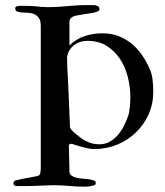

<svg xmlns="http://www.w3.org/2000/svg" viewBox="-20 -722 639 745"><path d="M241.2 -458.5Q241.7 -448.2 242.7 -431.6Q243.7 -415 244.9 -388.2Q246.1 -361.3 247.8 -322.8Q249.5 -284.2 251.5 -230.5Q251.5 -225.1 257.1 -218.5Q262.7 -211.9 267.1 -208Q279.8 -197.3 291.3 -188.7Q302.7 -180.2 314.2 -174.3Q325.7 -168.5 338.1 -165.3Q350.6 -162.1 365.2 -162.1Q388.7 -162.1 406.7 -172.6Q424.8 -183.1 438.7 -199.7Q452.6 -216.3 462.2 -236.3Q471.7 -256.3 478.5 -275.4Q480 -280.3 481.4 -289.3Q482.9 -298.3 483.9 -308.3Q484.9 -318.4 485.4 -328.6Q485.8 -338.9 485.8 -346.2Q485.8 -383.3 476.3 -421.9Q466.8 -460.4 446.5 -491.9Q426.3 -523.4 394.8 -543.5Q363.3 -563.5 319.8 -563.5Q288.6 -563.5 267.1 -546.6Q245.6 -529.8 240.2 -502ZM138.2 -621.1Q138.2 -641.6 130.9 -652.1Q123.5 -662.6 112.5 -667.2Q101.6 -671.9 88.6 -672.4Q75.7 -672.9 64.7 -673.6Q53.7 -674.3 46.4 -677.2Q39.1 -680.2 39.1 -689.5Q39.1 -695.8 45.2 -697.5Q51.3 -699.2 57.1 -699.2H84Q96.2 -699.2 106.2 -698.5Q116.2 -697.8 125.5 -696.8Q134.8 -695.8 144.3 -695.1Q153.8 -694.3 165 -694.3Q189 -694.3 207 -695.6Q225.1 -696.8 241.7 -698.2Q258.3 -699.7 274.9 -700.9Q291.5 -702.1 312 -702.1H345.2Q351.6 -702.1 356 -699.5Q360.4 -696.8 362.8 -696.3Q364.7 -690.9 365.5 -690.4Q366.2 -689.9 366.2 -686Q366.2 -680.7 357.7 -677.2Q349.1 -673.8 337.9 -671.6Q326.7 -669.4 315.4 -668.2Q304.2 -667 299.3 -665.5Q291.5 -664.1 282.7 -662.8Q273.9 -661.6 266.6 -658.9Q259.3 -656.2 254.4 -651.1Q249.5 -646 249.5 -636.7V-545.9Q275.9 -571.3 308.6 -582Q341.3 -592.8 377.9 -592.8Q410.2 -592.8 437.5 -582.8Q464.8 -572.8 487.3 -555.2Q509.8 -537.6 527.6 -513.2Q545.4 -488.8 558.6 -459.5Q568.8 -438.5 571.8 -414.3Q574.7 -390.1 574.7 -365.7Q574.7 -319.3 556.9 -279.1Q539.1 -238.8 507.8 -208.5Q476.6 -178.2 434.8 -160.9Q393.1 -143.6 345.7 -143.6Q337.9 -143.6 328.1 -145Q318.4 -146.5 308.1 -149.2Q297.9 -151.9 287.1 -155Q276.4 -158.2 267.1 -161.1Q261.2 -164.1 256.3 -164.1Q254.4 -164.1 252 -162.8Q249.5 -161.6 247.1 -160.6L249.5 -56.6Q249.5 -46.4 257.3 -40.8Q265.1 -35.2 276.4 -32.5Q287.6 -29.8 300.8 -28.8Q314 -27.8 325.2 -26.4Q336.4 -24.9 344 -21.7Q351.6 -18.6 351.6 -11.7Q351.6 -6.3 348.6 -4.9Q345.7 -3.4 343.3 -2.4Q336.9 -0.5 327.1 1Q317.4 2.4 309.6 2.4Q292 2.4 277.6 1.5Q263.2 0.5 249.3 -0.5Q235.4 -1.5 221.7 -2.4Q208 -3.4 191.9 -3.4Q184.1 -3.4 170.2 -2.9Q156.2 -2.4 140.4 -1.7Q124.5 -1 108.9 -0.5Q93.3 0 82.5 0H43.5Q41 0 36.6 -2.4Q32.2 -4.9 32.2 -10.3Q32.2 -19.5 41 -22Q51.8 -24.9 60.3 -26.6Q68.8 -28.3 77.9 -30Q86.9 -31.7 98.4 -33.7Q109.9 -35.6 126 -39.1Q134.3 -41.5 136.2 -49.8Q138.2 -58.1 138.2 -70.8Z"/></svg>

Font: IM FELL French Canon
Style: Regular
Weight: 400
Designer: Igino Marini
Foundry: Igino Marini,
Version: 3.00